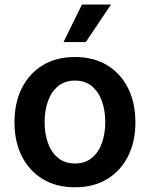

<svg xmlns="http://www.w3.org/2000/svg" viewBox="-20 -799 648 830"><path d="M304 10.7Q224.1 10.7 165.5 -24.5Q106.9 -59.7 74.8 -122.9Q42.6 -186.1 42.6 -270.6Q42.6 -355.1 74.8 -418.7Q106.9 -482.2 165.5 -517.4Q224.1 -552.6 304 -552.6Q383.9 -552.6 442.5 -517.4Q501.1 -482.2 533.2 -418.7Q565.3 -355.1 565.3 -270.6Q565.3 -186.1 533.2 -122.9Q501.1 -59.7 442.5 -24.5Q383.9 10.7 304 10.7ZM304.7 -92.3Q348 -92.3 377.1 -116.3Q406.2 -140.3 420.6 -180.8Q435 -221.2 435 -271Q435 -321 420.6 -361.7Q406.2 -402.3 377.1 -426.5Q348 -450.6 304.7 -450.6Q260.3 -450.6 231 -426.5Q201.7 -402.3 187.3 -361.7Q172.9 -321 172.9 -271Q172.9 -221.2 187.3 -180.8Q201.7 -140.3 231 -116.3Q260.3 -92.3 304.7 -92.3ZM254.6 -617.2 334.2 -779.5H459.9L350.9 -617.2Z"/></svg>

Font: InterMG SemiBold
Style: Regular
Weight: 600
Designer: Rasmus Andersson
Foundry: rsms
Version: Version 3.019;December 26, 2023;FontCreator 15.0.0.2955 64-b